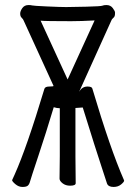

<svg xmlns="http://www.w3.org/2000/svg" viewBox="-20 -726 540 761"><path d="M430 15Q409 15 404 1Q399 -16 381 -69.5Q363 -123 308 -300L279 -298V-106L280 0Q280 10 258 10Q240 10 228 0.5Q216 -9 216 -18L217 -107V-297Q206 -297 193 -301Q162 -198 132 -108Q102 -18 99 -6.5Q96 5 90 10Q84 15 69 15Q54 15 41 4Q28 -7 28 -12L38 -34Q86 -141 156 -374Q159 -383 175 -383Q194 -383 192 -386L74 -644Q72 -650 66 -655.5Q60 -661 60 -672Q60 -682 68.5 -694Q77 -706 93 -706Q103 -706 107 -704.5Q111 -703 165.5 -700.5Q220 -698 242 -698Q265 -698 323 -699.5Q381 -701 386 -703.5Q391 -706 402 -706Q418 -706 427 -694Q436 -682 436 -676Q436 -667 434.5 -662.5Q433 -658 428 -654Q423 -650 421 -644L294 -363L295 -364Q306 -383 327 -383Q344 -383 346 -375Q417 -136 471 -13L472 -10Q472 -5 460 5Q448 15 430 15ZM248 -411 355 -645Q300 -642 262 -642Q158 -642 141 -644Z"/></svg>

Font: LXGW WenKai Mono TC
Style: Regular
Weight: 400
Designer: LXGW / Fontworks Inc.
Foundry: LXGW / Fontworks Inc.
Version: Version 1.330